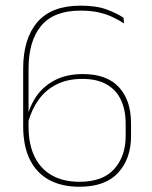

<svg xmlns="http://www.w3.org/2000/svg" viewBox="-20 -668 552 696"><path d="M268 9Q203.5 9 157.8 -16Q112 -41 88 -90Q64 -139 64 -210.5V-419Q64 -528 115.5 -587.8Q167 -647.5 271.5 -647.5Q329.5 -647.5 366.2 -633.8Q403 -620 427.5 -604L430 -583Q409 -596.5 386.2 -607Q363.5 -617.5 335.8 -623.5Q308 -629.5 271.5 -629.5Q175 -629.5 129.2 -574.5Q83.5 -519.5 83.5 -419V-210.5Q83.5 -144 105.8 -99.2Q128 -54.5 169.2 -31.8Q210.5 -9 268 -9Q353 -9 394.2 -55.5Q435.5 -102 435.5 -174.5V-219.5Q435.5 -270 418.2 -306.2Q401 -342.5 366.2 -362.2Q331.5 -382 278.5 -382Q225 -382 185.5 -362.2Q146 -342.5 120.5 -307.2Q95 -272 82 -225L71.5 -238.5H77.5Q87 -283 112.2 -319.5Q137.5 -356 179.8 -377.8Q222 -399.5 280.5 -399.5Q367 -399.5 411 -352Q455 -304.5 455 -220.5V-174.5Q455 -93 408.5 -42Q362 9 268 9Z"/></svg>

Font: Anek Bangla Thin
Style: Regular
Weight: 250
Designer: Sulekha Rajkumar (Bangla), Yesha Goshar (Latin)
Foundry: Ek Type
Version: Version 1.003